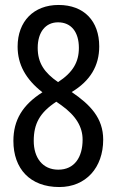

<svg xmlns="http://www.w3.org/2000/svg" viewBox="-20 -744 469 774"><path d="M216 -724C116 -724 51 -658 51 -556C51 -485 83 -425 151 -372C71 -321 34 -260 34 -176C34 -64 101 10 219 10C326 10 396 -68 396 -181C396 -268 344 -322 269 -373C344 -418 380 -479 380 -557C380 -659 319 -724 216 -724ZM214 -654C267 -654 298 -615 298 -551C298 -494 274 -452 214 -413C159 -451 132 -490 132 -551C132 -615 164 -654 214 -654ZM116 -176C116 -245 140 -290 207 -334L227 -320C287 -277 313 -232 313 -181C313 -110 280 -60 215 -60C151 -60 116 -109 116 -176Z"/></svg>

Font: Noto Sans UI Condensed
Style: Regular
Weight: 400
Width: 3
Designer: Monotype Design Team
Foundry: Monotype Imaging Inc.
Version: Version 1.901